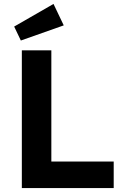

<svg xmlns="http://www.w3.org/2000/svg" viewBox="-20 -956 646 976"><path d="M91 0V-700H241V-135H558V0ZM86 -750 52 -821 252 -936 304 -827Z"/></svg>

Font: Lexend Deca SemiBold
Style: Regular
Weight: 600
Designer: Bonnie Shaver-Troup, Thomas Jockin
Foundry: Lexend
Version: Version 1.008; ttfautohint (v1.8.4.7-5d5b)